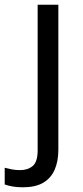

<svg xmlns="http://www.w3.org/2000/svg" viewBox="-75 -556 353 816"><path d="M22 240Q-3 240 -22 236.5Q-41 233 -55 228V157Q-40 161 -24 164Q-8 167 11 167Q43 167 64 149.5Q85 132 85 83V-536H173V80Q173 130 157 166Q141 202 108 221Q75 240 22 240Z"/></svg>

Font: Noto Sans Khmer UI
Style: Regular
Weight: 400
Designer: Danh Hong and the Monotype Design Team
Foundry: Monotype Imaging Inc.
Version: Version 2.002